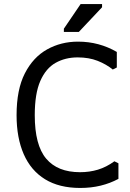

<svg xmlns="http://www.w3.org/2000/svg" viewBox="-20 -918 645 950"><path d="M377 12Q273 12 203 -31Q133 -74 97.5 -155Q62 -236 62 -348Q62 -475 103 -555Q144 -635 213 -673.5Q282 -712 366 -712Q419 -712 467 -699Q515 -686 558 -661V-584L538 -574Q506 -600 463 -617Q420 -634 364 -634Q303 -634 255 -607Q207 -580 179.5 -517.5Q152 -455 152 -348Q152 -200 208.5 -133Q265 -66 376 -66Q423 -66 464.5 -78.5Q506 -91 546 -120L566 -110V-33Q525 -11 478 0.5Q431 12 377 12ZM296 -760V-776L379 -898H485V-882L370 -760Z"/></svg>

Font: AR One Sans
Style: Regular
Weight: 400
Designer: Niteesh Yadav
Foundry: Niteesh Yadav
Version: Version 1.001;gftools[0.9.33]